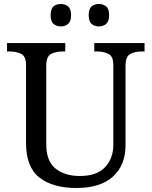

<svg xmlns="http://www.w3.org/2000/svg" viewBox="-20 -929 757 959"><path d="M362 10Q244 10 177 -42Q110 -94 110 -216V-604Q110 -648 85.5 -660Q61 -672 28 -672H15V-714H306V-672H293Q259 -672 235 -659.5Q211 -647 211 -600V-210Q211 -123 258 -86.5Q305 -50 378 -50Q464 -50 505 -94Q546 -138 546 -206V-604Q546 -648 521.5 -660Q497 -672 464 -672H451V-714H702V-672H689Q655 -672 631 -659.5Q607 -647 607 -600V-204Q607 -104 544 -47Q481 10 362 10ZM474 -797Q452 -797 437.5 -809.5Q423 -822 423 -853Q423 -885 437.5 -897Q452 -909 474 -909Q495 -909 510 -897Q525 -885 525 -853Q525 -822 510 -809.5Q495 -797 474 -797ZM284 -797Q262 -797 247.5 -809.5Q233 -822 233 -853Q233 -885 247.5 -897Q262 -909 284 -909Q305 -909 320 -897Q335 -885 335 -853Q335 -822 320 -809.5Q305 -797 284 -797Z"/></svg>

Font: Noto Serif Yezidi
Style: Regular
Weight: 400
Designer: Dalton Maag Ltd
Foundry: Dalton Maag Ltd
Version: Version 1.001; ttfautohint (v1.8.4.7-5d5b)